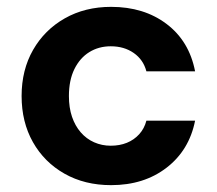

<svg xmlns="http://www.w3.org/2000/svg" viewBox="-20 -528 632 560"><path d="M304 12Q227 12 168 -21.5Q109 -55 76 -113.5Q43 -172 43 -248Q43 -324 76.5 -382.5Q110 -441 169 -474.5Q228 -508 304 -508Q400 -508 466 -458Q532 -408 549 -320H407Q398 -354 370 -373.5Q342 -393 303 -393Q268 -393 240.5 -376Q213 -359 197 -326.5Q181 -294 181 -248Q181 -214 190 -187.5Q199 -161 215.5 -142Q232 -123 254.5 -113Q277 -103 303 -103Q329 -103 350 -111.5Q371 -120 386 -136.5Q401 -153 407 -176H549Q532 -90 466 -39Q400 12 304 12Z"/></svg>

Font: DM Sans 28pt
Style: Bold
Weight: 700
Version: Version 4.004;gftools[0.9.30]